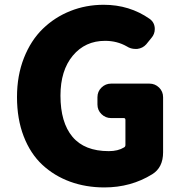

<svg xmlns="http://www.w3.org/2000/svg" viewBox="-20 -778 772 811"><path d="M420.9 13.7Q342.8 13.7 275.9 -10.7Q209 -35.2 158.7 -82Q108.4 -128.9 80.1 -202.1Q51.8 -275.4 51.8 -368.2Q51.8 -459 81.1 -533.2Q110.4 -607.4 160.6 -656.2Q210.9 -705.1 276.9 -731.4Q342.8 -757.8 418 -757.8Q527.3 -757.8 612.3 -698.2Q633.8 -682.6 633.8 -655.3Q633.8 -633.8 619.1 -617.2L597.7 -590.8Q583 -574.2 559.6 -571.3Q555.7 -571.3 551.8 -571.3Q532.2 -571.3 515.6 -582Q474.6 -605.5 423.8 -605.5Q339.8 -605.5 287.6 -543Q235.4 -480.5 235.4 -374Q235.4 -260.7 286.1 -200.2Q336.9 -139.6 439.5 -139.6Q478.5 -139.6 503.9 -155.3Q509.8 -158.2 509.8 -166V-271.5Q509.8 -279.3 502.9 -279.3H449.2Q425.8 -279.3 408.7 -295.9Q391.6 -312.5 391.6 -336.9V-367.2Q391.6 -391.6 408.7 -408.2Q425.8 -424.8 449.2 -424.8H611.3Q634.8 -424.8 651.9 -408.2Q668.9 -391.6 668.9 -367.2V-134.8Q668.9 -70.3 623 -42Q533.2 13.7 420.9 13.7Z"/></svg>

Font: Gen Jyuu Gothic Heavy
Style: Bold
Weight: 900
Designer: [Source Han Sans]
Ryoko NISHIZUKA  (kana & ideographs); Paul D. Hunt (Latin, Greek & Cyrillic); Wenlong ZHANG  (bopomofo
Version: Version 1.002.20150607